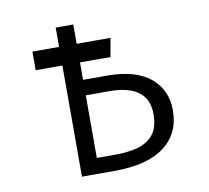

<svg xmlns="http://www.w3.org/2000/svg" viewBox="-65 -610 745 683"><g transform="rotate(-10 307.5 -269.0)"><path d="M177.9 0V-401.5H81.5V-468.7H177.9V-538.5H241.5V-468.7H363.6L351.8 -401.5H241.5V-338.5H327.7Q430.8 -338.5 484.1 -294.6Q537.4 -250.8 537.4 -176.4Q537.4 -92.8 475.9 -46.4Q414.4 0 296.9 0ZM241.5 -56.4H309.7Q352.3 -56.4 388.2 -65.6Q424.1 -74.9 445.6 -100.5Q467.2 -126.2 467.2 -175.4Q467.2 -282.6 325.6 -282.6H241.5Z"/></g></svg>

Font: Fira Code Light
Style: Regular
Weight: 300
Monospace: yes
Designer: Carrois Corporate, Edenspiekermann AG, Nikita Prokopov
Foundry: Carrois Corporate, Edenspiekermann AG, Nikita Prokopov
Version: Version 6.000; ttfautohint (v1.8.2) -l 8 -r 50 -G 200 -x 14 